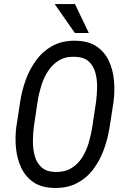

<svg xmlns="http://www.w3.org/2000/svg" viewBox="-20 -923 623 953"><path d="M543.5 -417 524.4 -293.9Q515.6 -236.3 495.8 -181.6Q476.1 -127 443.1 -83Q410.2 -39.1 361.6 -13.7Q313 11.7 247.1 9.8Q184.6 8.3 145 -19.3Q105.5 -46.9 85 -91.1Q64.5 -135.3 59.3 -188.2Q54.2 -241.2 61 -293.5L80.1 -417Q88.4 -473.6 108.4 -528.3Q128.4 -583 161.9 -627.2Q195.3 -671.4 243.9 -697Q292.5 -722.7 357.9 -720.7Q420.9 -719.2 460.4 -691.9Q500 -664.6 520.5 -620.4Q541 -576.2 545.7 -522.9Q550.3 -469.7 543.5 -417ZM438 -293.5 457 -418.9Q461.4 -452.6 461.9 -490.5Q462.4 -528.3 453.4 -562Q444.3 -595.7 420.7 -617.7Q397 -639.6 352.5 -641.1Q305.7 -643.1 272.9 -623.3Q240.2 -603.5 218.5 -570.1Q196.8 -536.6 184.6 -496.8Q172.4 -457 166.5 -418L147.9 -293Q143.6 -260.3 143.3 -222.4Q143.1 -184.6 152.1 -150.4Q161.1 -116.2 184.8 -93.8Q208.5 -71.3 252 -69.3Q299.8 -67.9 332.8 -87.4Q365.7 -106.9 387 -140.1Q408.2 -173.3 420.2 -213.6Q432.1 -253.9 438 -293.5ZM352.1 -902.8 420.9 -759.3H351.6L251.5 -902.8Z"/></svg>

Font: Roboto Condensed
Style: Italic
Weight: 400
Italic angle: -12°
Designer: Christian Robertson
Foundry: Google
Version: Version 3.0